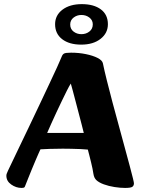

<svg xmlns="http://www.w3.org/2000/svg" viewBox="-20 -911 693 944"><path d="M86.1 13Q59 13 35.2 -3.8Q11.3 -20.6 11.3 -47.2Q11.3 -52.3 13 -56.9Q14.6 -61.5 19.4 -72.1Q41.2 -117.8 67.2 -172.1Q93.2 -226.5 120.8 -283.9Q148.4 -341.4 174.4 -396.6Q200.3 -451.7 222.7 -499Q245.2 -546.2 260.7 -580.6Q276.3 -615 282.7 -630.9Q287 -643.2 294.8 -647.6Q302.5 -652 329.4 -652Q367.9 -652 402.7 -644.8Q437.5 -637.7 460.5 -625.8Q483.4 -613.8 486 -599.3Q493.2 -563.9 505.6 -514.5Q517.9 -465.1 532.9 -408.6Q547.8 -352.2 563.7 -294.9Q579.5 -237.6 593.4 -185.5Q607.4 -133.5 618.2 -93.8Q629.1 -54.2 633.8 -33.4Q636.5 -21.9 637.5 -16.7Q638.5 -11.6 638.5 -9.4Q638.5 1.4 631 7.2Q623.5 13 595.1 13Q571.2 13 543 8.6Q514.7 4.2 490.6 -4.6Q466.5 -13.4 453.4 -25.7Q448.4 -30.7 444.8 -37.7Q441.2 -44.7 439.2 -56.7Q437.7 -67.7 434.8 -81.9Q432 -96.1 428 -112Q424.1 -127.8 420 -144.2Q415.9 -160.6 411.9 -175.5Q398.2 -177.2 375.5 -178.1Q352.9 -179 329.4 -179.5Q306 -180 288.6 -180Q253.3 -180 223.2 -178.9Q193 -177.8 178.8 -176.8Q176.3 -172 169.7 -156.8Q163.2 -141.7 154.2 -121Q145.3 -100.3 136.1 -77.7Q126.9 -55 118.3 -33.7Q109.7 -12.3 103.6 3.2Q102.4 7.5 99.6 10.2Q96.9 13 86.1 13ZM211.9 -257.5H391.9Q387.7 -274.8 381.1 -300.4Q374.5 -325.9 366.6 -355.8Q358.8 -385.6 351.3 -414.1Q343.8 -442.5 337.7 -465.6Q331.6 -488.7 328.1 -500.2Q320.2 -488 309.1 -465.9Q298 -443.8 284.8 -416.3Q271.6 -388.7 257.7 -359.2Q243.9 -329.8 232.1 -303.3Q220.4 -276.8 211.9 -257.5ZM379.2 -691.6Q320.3 -691.6 285.6 -718.4Q250.9 -745.1 250.9 -791.9Q250.9 -836 287.1 -863.4Q323.3 -890.7 382.2 -890.7Q441.3 -890.7 475.9 -864.9Q510.5 -839 510.5 -791.9Q510.5 -748.1 474.4 -719.9Q438.3 -691.6 379.2 -691.6ZM380.2 -743Q403.2 -743 419.7 -756.1Q436.2 -769.2 436.2 -791.2Q436.2 -811.7 419.7 -824.5Q403.2 -837.4 380.2 -837.4Q358.2 -837.4 341.7 -824.5Q325.2 -811.7 325.2 -790.4Q325.2 -768.4 341.7 -755.7Q358.2 -743 380.2 -743Z"/></svg>

Font: Briem Hand Thin
Style: Regular
Weight: 100
Designer: Gunnlaugur SE Briem, Eben Sorkin
Foundry: Sorkin Type Co.
Version: Version 1.003